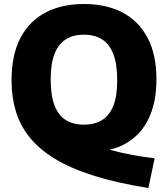

<svg xmlns="http://www.w3.org/2000/svg" viewBox="-20 -770 843 964"><path d="M725 174Q564.5 148.5 447.8 111.2Q331 74 252 25Q173 -24 126 -84Q79 -144 58.5 -214.5Q38 -285 38 -365.5Q38 -495 83 -580.2Q128 -665.5 209.8 -707.8Q291.5 -750 401.5 -750Q512 -750 593.8 -707.8Q675.5 -665.5 720.5 -581.2Q765.5 -497 765.5 -370Q765.5 -258.5 727.5 -177Q689.5 -95.5 614.2 -51.2Q539 -7 425.5 -7Q405.5 -7 384.5 -8.5Q363.5 -10 341.5 -13L403.5 -59.5Q464.5 -36.5 523.2 -20.2Q582 -4 639.8 7Q697.5 18 756.5 25ZM401.5 -144Q455 -144 492.2 -167Q529.5 -190 549 -239Q568.5 -288 568.5 -366.5Q568.5 -448.5 548.8 -499Q529 -549.5 491.5 -572.8Q454 -596 401.5 -596Q349 -596 311.8 -573.2Q274.5 -550.5 254.5 -501.5Q234.5 -452.5 234.5 -373.5Q234.5 -290.5 254 -240.2Q273.5 -190 310.8 -167Q348 -144 401.5 -144Z"/></svg>

Font: Encode Sans SC ExtraBold
Style: Regular
Weight: 800
Version: Version 3.002